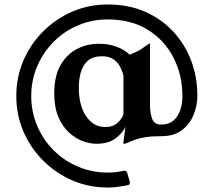

<svg xmlns="http://www.w3.org/2000/svg" viewBox="-20 -633 957 860"><path d="M561 180Q565 194 551 197Q530 201 508 204Q486 207 463 207Q378 207 304 175Q230 143 173.5 86.5Q117 30 85 -44Q53 -118 53 -203Q53 -288 85 -362Q117 -436 173.5 -492.5Q230 -549 304 -581Q378 -613 463 -613Q555 -613 628.5 -581Q702 -549 755 -492.5Q808 -436 836 -362Q864 -288 864 -203Q864 -161 847.5 -119.5Q831 -78 795.5 -50.5Q760 -23 703 -23Q660 -23 631.5 -18.5Q603 -14 583 -6.5Q563 1 543 10Q541 11 537 11H534Q532 11 533 2L542 -65Q529 -37 497.5 -13Q466 11 412 11Q383 11 350.5 -1Q318 -13 289 -39.5Q260 -66 241.5 -109Q223 -152 223 -214Q223 -293 251.5 -342Q280 -391 325.5 -414Q371 -437 422 -437Q508 -437 561 -388Q596 -402 614 -414Q632 -426 645 -436Q649 -438 650 -438H651Q652 -438 652 -436V-158Q652 -127 661.5 -101Q671 -75 702 -75Q749 -75 773 -111Q797 -147 797 -203Q797 -298 756.5 -376Q716 -454 641.5 -500Q567 -546 463 -546Q392 -546 329.5 -519.5Q267 -493 220 -445.5Q173 -398 146.5 -336Q120 -274 120 -203Q120 -132 146.5 -69.5Q173 -7 220 40Q267 87 329.5 113.5Q392 140 463 140Q482 140 499.5 138Q517 136 534 132Q547 130 550 142ZM533 -292Q530 -309 520 -330Q510 -351 490.5 -366Q471 -381 437 -381Q396 -381 373.5 -361Q351 -341 342 -309Q333 -277 333 -242Q333 -160 366 -112Q399 -64 451 -64Q486 -64 506.5 -83Q527 -102 533 -121Z"/></svg>

Font: Young Serif
Style: Regular
Weight: 400
Designer: Bastien Sozeau
Foundry: NBR — Bastien Sozeau
Version: Version 3.004; ttfautohint (v1.8.4.7-5d5b);gftools[0.9.33]